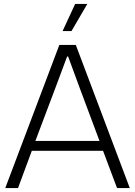

<svg xmlns="http://www.w3.org/2000/svg" viewBox="-20 -958 687 978"><path d="M6.8 0 282.2 -729H366.2L641.1 0H576.2L504.9 -189.9H142.1L71.8 0ZM160.2 -240.2H486.8L388.2 -503.9L327.1 -669.9H321.8L259.8 -503.9ZM298.8 -799.8 362.8 -938H424.8L344.2 -799.8Z"/></svg>

Font: Lumene Sans Light
Style: Regular
Weight: 300
Designer: Deni Anggara
Version: Version 1.003;Glyphs 3.1.2 (3151)